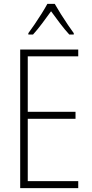

<svg xmlns="http://www.w3.org/2000/svg" viewBox="-20 -969 475 989"><path d="M383 0H84V-714H383V-679H123V-393H369V-357H123V-36H383ZM262 -949Q275 -926 293.5 -896.5Q312 -867 330.5 -840Q349 -813 360 -798V-791H337Q314 -816 289 -849Q264 -882 243 -911Q223 -883 197.5 -849Q172 -815 150 -791H126V-798Q140 -817 158.5 -844Q177 -871 194.5 -899Q212 -927 224 -949Z"/></svg>

Font: Noto Sans Sinhala Condensed ExtraLight
Style: Regular
Weight: 200
Width: 3
Designer: Jelle Bosma - Monotype Design Team
Foundry: Monotype Imaging Inc.
Version: Version 2.006; ttfautohint (v1.8.4.7-5d5b)